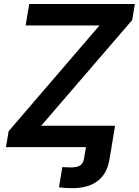

<svg xmlns="http://www.w3.org/2000/svg" viewBox="-20 -748 706 976"><path d="M279.8 204.1 296.9 101.1Q306.2 102.1 318.4 102.5Q330.6 103 340.3 103Q373 103 388.2 92.5Q403.3 82 407.2 57.6L417 0H546.9L536.1 64Q523.9 136.2 475.8 172.4Q427.7 208.5 347.7 208.5Q327.1 208.5 309.3 207.3Q291.5 206.1 279.8 204.1ZM10.3 0 23.9 -81.1 485.8 -618.7H110.4L128.4 -727.5H665.5L651.9 -646L189.5 -108.9H564.9L546.9 0Z"/></svg>

Font: Inter 20pt SemiBold
Style: Italic
Weight: 600
Italic angle: -9.3988°
Version: Version 4.001;git-66647c0bb